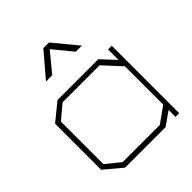

<svg xmlns="http://www.w3.org/2000/svg" viewBox="-197 -834 958 958"><g transform="rotate(-45 282.5 -355.0)"><path d="M489 -1V-50L418 0H132L40 -77V-402L132 -477H420L489 -403V-477H515V-1ZM489 -358 403 -451H142L68 -389V-89L143 -28H405L489 -88ZM265 -710H305L410 -583H367L284 -684L201 -583H157Z"/></g></svg>

Font: Turret Road ExtraLight
Style: Regular
Weight: 275
Designer: Noponies
Foundry: Noponies
Version: Version 1.001; ttfautohint (v1.8)